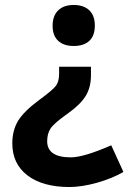

<svg xmlns="http://www.w3.org/2000/svg" viewBox="-20 -566 519 777"><path d="M170.9 5.4Q170.9 70.8 266.6 70.8Q318.4 70.8 430.2 22L479.5 129.9Q432.6 156.7 371.6 173.8Q310.5 190.9 259.8 190.9Q151.9 190.4 90.8 143.6Q29.8 96.7 29.8 14.2Q29.8 -38.1 53.2 -77.1Q77.1 -115.7 135.7 -159.2Q194.3 -202.1 207 -219.7Q219.2 -237.3 219.2 -267.1V-295.9H348.1V-259.8Q347.7 -211.4 326.2 -176.8Q304.7 -142.1 251.5 -104.5Q198.2 -66.9 184.6 -45.9Q170.9 -24.9 170.9 5.4ZM341.3 -524.4Q363.8 -502.9 363.8 -462.4Q363.8 -421.9 341.8 -400.9Q319.3 -379.9 278.3 -379.9Q237.3 -379.9 214.8 -401.4Q192.4 -422.9 192.9 -462.9Q193.4 -502.9 215.8 -524.4Q238.3 -545.9 278.3 -545.9Q318.4 -545.9 341.3 -524.4Z"/></svg>

Font: OpenSansHebrew-Bold
Style: Bold
Weight: 700
Foundry: Ascender Corporation, Yanek Iontef
Version: Version 2.001;PS 002.001;hotconv 1.0.70;makeotf.lib2.5.58329